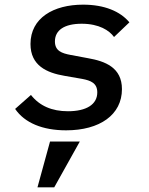

<svg xmlns="http://www.w3.org/2000/svg" viewBox="-20 -548 640 825"><path d="M141 257H213L323 60H195ZM264 12C409 12 504 -55 504 -165C504 -258 432 -285 358 -298L283 -312C246 -319 216 -329 216 -370C216 -418 256 -446 331 -446C406 -446 450 -417 470 -389L536 -452C497 -499 429 -528 337 -528C210 -528 111 -471 111 -359C111 -266 181 -235 258 -222L333 -209C370 -202 398 -191 398 -151C398 -99 351 -70 272 -70C203 -70 150 -93 113 -140L45 -80C86 -20 163 12 264 12Z"/></svg>

Font: IBM Mono Medium
Style: Italic
Weight: 500
Italic angle: -9°
Monospace: yes
Designer: Mike Abbink, Paul van der Laan, Pieter van Rosmalen
Foundry: Bold Monday
Version: Version 2.3